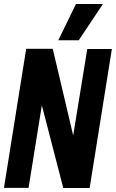

<svg xmlns="http://www.w3.org/2000/svg" viewBox="-23 -947 584 968"><path d="M-3 0 109 -701H243L346 -264L417 -700H541L429 1H296L188 -416L121 0ZM271 -744 360 -927H496L374 -744Z"/></svg>

Font: Georama SemiCondensed
Style: Bold Italic
Weight: 700
Width: 4
Italic angle: -9°
Designer: Jean-Baptiste Levee
Foundry: Production Type
Version: Version 1.000